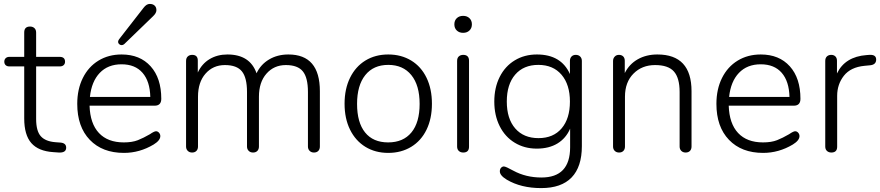

<svg xmlns="http://www.w3.org/2000/svg" viewBox="-20 -776 4506 983"><path d="M286.1 -484.9Q313 -484.4 313 -460Q313 -449.2 305.9 -442.6Q298.8 -436 286.1 -436H165V-167Q165 -105 189 -78.4Q212.9 -51.8 264.2 -47.9L291 -45.9Q318.8 -43 318.8 -20Q318.8 6.8 280.8 4.9L252.9 2.9Q176.8 -2 140.4 -43.5Q104 -85 104 -169.9V-436H27.8Q15.6 -436 8.8 -442.6Q2 -449.2 2 -460.2Q2 -471.2 9 -478Q16.1 -484.9 27.8 -484.9H104V-608.9Q103.5 -640.1 133.8 -640.1Q147.5 -640.1 156.2 -632.1Q165 -624 165 -608.9V-484.9Z M440.4 -279.8H749.5Q747.6 -359.9 709.7 -403.3Q671.9 -446.8 602.3 -446.8Q532.7 -446.8 490.7 -402.8Q448.7 -358.9 440.4 -279.8ZM805.7 -270Q805.7 -234.9 771.5 -234.9H438.5Q441.4 -143.1 486.6 -95Q531.7 -46.9 613.8 -46.9Q656.7 -46.9 685.8 -58.3Q714.8 -69.8 747.6 -88.9Q769.5 -104 778.6 -104Q787.6 -104 794.2 -96.4Q800.8 -88.9 800.8 -79.1Q800.8 -57.1 766.6 -36.1Q694.8 6.8 614.7 6.8Q503.9 6.8 439.7 -60.1Q375.5 -127 375.5 -244.1Q375.5 -319.3 404.1 -376.7Q432.6 -434.1 484.1 -465.6Q535.6 -497.1 602.5 -497.1Q696.8 -497.1 751.2 -436.5Q805.7 -376 805.7 -270ZM589.8 -575.2 714.8 -735.8Q730 -755.9 746.3 -755.9Q762.7 -755.9 771.7 -747.3Q780.8 -738.8 780.8 -723.9Q780.8 -709 763.7 -692.9L616.7 -550.8Q610.4 -544.9 603 -544.9Q595.7 -544.9 590.1 -550Q584.5 -555.2 584.5 -561.5Q584.5 -567.9 589.8 -575.2Z M963.9 -495.1Q993.2 -495.1 992.7 -464.8V-404.8Q1013.7 -449.7 1053.2 -473.4Q1092.8 -497.1 1144.5 -497.1Q1259.8 -497.1 1293.5 -400.9Q1314.5 -445.8 1357.4 -471.4Q1400.4 -497.1 1456.5 -497.1Q1617.7 -497.1 1617.7 -309.1V-25.9Q1617.7 -11.7 1609.6 -3.4Q1601.6 4.9 1587.6 4.9Q1573.7 4.9 1565.2 -3.7Q1556.6 -12.2 1556.6 -25.9V-305.2Q1556.6 -378.4 1530.5 -410.6Q1504.4 -442.9 1443.6 -442.9Q1382.8 -442.9 1344.2 -398.9Q1305.7 -355 1305.7 -280.8V-25.9Q1305.7 -11.7 1297.6 -3.4Q1289.6 4.9 1275.6 4.9Q1261.7 4.9 1253.2 -3.7Q1244.6 -12.2 1244.6 -25.9V-305.2Q1244.6 -378.4 1218.5 -410.6Q1192.4 -442.9 1131.6 -442.9Q1070.8 -442.9 1032.2 -398.9Q993.7 -355 993.7 -280.8V-25.9Q993.7 -11.7 985.6 -3.4Q977.5 4.9 963.6 4.9Q949.7 4.9 941.2 -3.7Q932.6 -12.2 932.6 -25.9V-463.9Q932.6 -479 941.4 -487.1Q950.2 -495.1 963.9 -495.1Z M2086.4 -97.9Q2128.4 -148.9 2128.4 -244.1Q2128.4 -339.4 2085.9 -391.6Q2043.5 -443.8 1967.8 -443.8Q1892.1 -443.8 1850.1 -391.4Q1808.1 -338.9 1808.1 -243.9Q1808.1 -148.9 1849.1 -97.9Q1890.1 -46.9 1967.3 -46.9Q2044.4 -46.9 2086.4 -97.9ZM1772.2 -112.1Q1744.1 -168.9 1744.1 -244.9Q1744.1 -320.8 1772.2 -377.9Q1800.3 -435.1 1850.8 -466.1Q1901.4 -497.1 1967.8 -497.1Q2034.2 -497.1 2085.2 -466.1Q2136.2 -435.1 2163.8 -377.9Q2191.4 -320.8 2191.4 -244.9Q2191.4 -168.9 2163.8 -112.1Q2136.2 -55.2 2085.2 -24.2Q2034.2 6.8 1967.8 6.8Q1901.4 6.8 1850.8 -24.2Q1800.3 -55.2 1772.2 -112.1Z M2381.3 -25.9Q2381.8 4.9 2351.6 4.9Q2337.9 4.9 2329.1 -3.2Q2320.3 -11.2 2320.3 -25.9V-463.9Q2320.3 -479.5 2329.1 -487.3Q2337.9 -495.1 2351.6 -495.1Q2381.8 -495.1 2381.3 -463.9ZM2318.6 -619.9Q2306.2 -631.8 2306.2 -651.4Q2306.2 -670.9 2318.6 -682.9Q2331.1 -694.8 2351.1 -694.8Q2371.1 -694.8 2383.5 -682.9Q2396 -670.9 2396 -651.4Q2396 -631.8 2383.5 -619.9Q2371.1 -607.9 2351.1 -607.9Q2331.1 -607.9 2318.6 -619.9Z M2855.5 -118.9Q2897.9 -168.9 2897.9 -255.9Q2897.9 -342.8 2855 -393.3Q2812 -443.8 2736.3 -443.8Q2660.6 -443.8 2617.7 -394Q2574.7 -344.2 2574.7 -256.1Q2574.7 -168 2617.9 -118.4Q2661.1 -68.8 2737.1 -68.8Q2813 -68.8 2855.5 -118.9ZM2729 -497.1Q2853 -497.1 2897.9 -397V-463.9Q2897.9 -478 2906 -486.6Q2914.1 -495.1 2928 -495.1Q2941.9 -495.1 2950.4 -486.6Q2959 -478 2959 -463.9V-27.8Q2959 78.1 2906.5 132.6Q2854 187 2750.7 187Q2647.5 187 2574.7 144Q2538.6 122.1 2539.1 101.1Q2539.1 89.8 2545.4 83Q2551.8 76.2 2559.6 76.2Q2569.3 76.2 2607.9 97.7Q2672.4 132.8 2752 132.8Q2898.9 132.8 2898.9 -22V-117.2Q2877.9 -68.4 2834.5 -41.7Q2791 -15.1 2728 -15.1Q2665 -15.1 2615.5 -45.2Q2565.9 -75.2 2538.3 -130.1Q2510.7 -185.1 2510.7 -256.1Q2510.7 -327.1 2538.3 -382.1Q2565.9 -437 2615.5 -467Q2665 -497.1 2729 -497.1Z M3520.5 -309.1V-25.9Q3520.5 -11.7 3512.5 -3.4Q3504.4 4.9 3490.5 4.9Q3476.6 4.9 3468 -3.7Q3459.5 -12.2 3459.5 -25.9V-305.2Q3459.5 -377 3430.4 -409.9Q3401.4 -442.9 3334 -442.9Q3266.6 -442.9 3223.1 -398.9Q3179.7 -355 3179.7 -280.8V-25.9Q3179.7 -11.7 3171.6 -3.4Q3163.6 4.9 3149.7 4.9Q3135.7 4.9 3127.2 -3.7Q3118.7 -12.2 3118.7 -25.9V-463.9Q3118.7 -477.5 3127.4 -486.3Q3135.3 -495.1 3148.9 -495.1Q3162.6 -495.1 3170.7 -487.1Q3178.7 -479 3178.7 -464.8V-401.9Q3201.7 -447.8 3245.1 -472.4Q3288.6 -497.1 3345.7 -497.1Q3520.5 -497.1 3520.5 -309.1Z M3712.9 -279.8H4022Q4020 -359.9 3982.2 -403.3Q3944.3 -446.8 3874.8 -446.8Q3805.2 -446.8 3763.2 -402.8Q3721.2 -358.9 3712.9 -279.8ZM4078.1 -270Q4078.1 -234.9 4043.9 -234.9H3710.9Q3713.9 -143.1 3759 -95Q3804.2 -46.9 3886.2 -46.9Q3929.2 -46.9 3958.3 -58.3Q3987.3 -69.8 4020 -88.9Q4042 -104 4051 -104Q4060.1 -104 4066.7 -96.4Q4073.2 -88.9 4073.2 -79.1Q4073.2 -57.1 4039.1 -36.1Q3967.3 6.8 3887.2 6.8Q3776.4 6.8 3712.2 -60.1Q3647.9 -127 3647.9 -244.1Q3647.9 -319.3 3676.5 -376.7Q3705.1 -434.1 3756.6 -465.6Q3808.1 -497.1 3875 -497.1Q3969.2 -497.1 4023.7 -436.5Q4078.1 -376 4078.1 -270Z M4266.1 -25.9Q4266.6 4.9 4236.3 4.9Q4222.7 4.9 4213.9 -3.2Q4205.1 -11.2 4205.1 -25.9V-463.9Q4205.1 -479 4213.6 -487.1Q4222.2 -495.1 4235.6 -495.1Q4249 -495.1 4257.1 -487.1Q4265.1 -479 4265.1 -464.8V-399.9Q4306.2 -485.8 4417 -494.1L4431.2 -495.1Q4465.8 -497.1 4465.8 -471.2Q4465.8 -445.3 4436 -441.9L4405.8 -439Q4335 -432.1 4300.5 -388.2Q4266.1 -344.2 4266.1 -285.2Z"/></svg>

Font: Nunito-Light
Style: Regular
Weight: 300
Designer: Vernon Adams
Foundry: newtypography
Version: Version 3.000